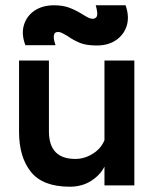

<svg xmlns="http://www.w3.org/2000/svg" viewBox="-20 -701 575 726"><path d="M488 -472V0H375V-71Q359 -39 324.5 -17Q290 5 244 5Q142 5 97 -51Q52 -107 52 -203V-472H165V-204Q165 -100 265 -100Q299 -100 330.5 -119.5Q362 -139 375 -171V-472ZM199 -580Q186 -580 184 -568Q181 -556 190 -530H76Q60 -572 70.5 -606.5Q81 -641 111 -661Q141 -681 184 -681Q218 -681 243 -671.5Q268 -662 295 -645Q306 -638 314.5 -634Q323 -630 330 -630Q343 -630 347 -641Q350 -653 342 -681H455Q470 -637 459 -603Q448 -569 418.5 -549Q389 -529 346 -529Q307 -529 283 -538.5Q259 -548 235 -565Q224 -571 216 -575.5Q208 -580 199 -580Z"/></svg>

Font: Lil Grotesk Bold
Style: Regular
Weight: 700
Designer: Bastien Sozeau
Foundry: NBR — Bastien Sozeau
Version: Version 4.002; ttfautohint (v1.8.4.7-5d5b)